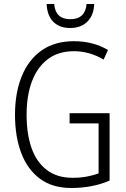

<svg xmlns="http://www.w3.org/2000/svg" viewBox="-20 -981 630 960"><path d="M328 -415H528V-78Q484 -59 435.5 -50Q387 -41 337 -41Q242 -41 179.5 -87.5Q117 -134 86 -216.5Q55 -299 55 -407Q55 -516 88.5 -599Q122 -682 187.5 -728.5Q253 -775 350 -775Q396 -775 438.5 -764.5Q481 -754 520 -731L498 -683Q461 -705 424 -715Q387 -725 350 -725Q272 -725 219.5 -685.5Q167 -646 140 -575Q113 -504 113 -407Q113 -312 137.5 -241.5Q162 -171 213.5 -131.5Q265 -92 343 -92Q381 -92 413.5 -98Q446 -104 473 -114V-364H328ZM451 -961Q449 -905 417 -873Q385 -841 331 -841Q278 -841 247 -871.5Q216 -902 213 -961H251Q257 -885 332 -885Q406 -885 413 -961Z"/></svg>

Font: Noto Sans Tamil UI Condensed Light
Style: Regular
Weight: 300
Width: 3
Designer: Jelle Bosma - Monotype Design Team
Foundry: Monotype Imaging Inc.
Version: Version 2.004; ttfautohint (v1.8.4.7-5d5b)